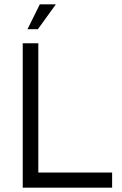

<svg xmlns="http://www.w3.org/2000/svg" viewBox="-20 -867 563 887"><path d="M85 0V-667H157V-70H498V0ZM107 -732 164 -847H238L155 -732Z"/></svg>

Font: Maven Pro VF Beta
Style: Regular
Weight: 400
Designer: Joe Prince
Foundry: Joe Prince
Version: Version 2.002